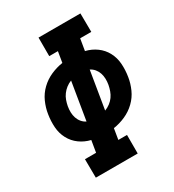

<svg xmlns="http://www.w3.org/2000/svg" viewBox="-178 -838 855 941"><g transform="rotate(-30 250.0 -367.5)"><path d="M86 0 85 -105H148L159 -171Q125 -179 97.5 -199Q70 -219 54 -249Q38 -279 35.5 -314.5Q33 -350 39 -387Q44 -420 58.5 -452.5Q73 -485 99 -510Q125 -535 158 -549.5Q191 -564 225 -569L235 -630H186V-735H423L424 -630H361L350 -564Q384 -556 411.5 -536Q439 -516 455 -486Q471 -456 473.5 -420.5Q476 -385 470 -348Q465 -315 450.5 -282.5Q436 -250 410 -225Q384 -200 351 -185.5Q318 -171 284 -166L274 -105H323V0ZM290 -262Q306 -268 320 -278.5Q334 -289 343.5 -302.5Q353 -316 358.5 -331.5Q364 -347 367 -363Q370 -380 369.5 -396.5Q369 -413 364 -428Q359 -443 349 -455Q339 -467 325 -474ZM184 -261 219 -473Q203 -467 189.5 -456.5Q176 -446 166 -432.5Q156 -419 150.5 -403.5Q145 -388 142 -372Q139 -355 139.5 -338.5Q140 -322 145 -307Q150 -292 160 -280Q170 -268 184 -261Z"/></g></svg>

Font: Iosevka Curly Slab Extrabold
Style: Italic
Weight: 800
Italic angle: -9°
Monospace: yes
Designer: Belleve Invis
Foundry: Belleve Invis
Version: Version 22.1.2; ttfautohint (v1.8.4)